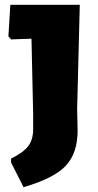

<svg xmlns="http://www.w3.org/2000/svg" viewBox="-20 -667 406 799"><path d="M312 -647 301 -213 303 -124Q303 -30 254 22.5Q205 75 78 112L26 9V-7Q77 -32 97.5 -59Q118 -86 118 -130V-193L111 -506L26 -503L15 -516L23 -647Z"/></svg>

Font: Alegreya Sans SC Black
Style: Regular
Weight: 900
Designer: Juan Pablo del Peral
Foundry: Huerta Tipografica
Version: Version 2.007